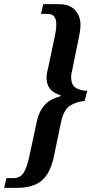

<svg xmlns="http://www.w3.org/2000/svg" viewBox="-69 -781 443 928"><path d="M-49 127 -38 80H-7Q28 80 44 56Q60 32 72 -22L109 -194Q119 -242 146 -272.5Q173 -303 222 -315L224 -321Q156 -339 156 -405Q156 -418 158.5 -430Q161 -442 164 -454L197 -611Q200 -624 201.5 -636.5Q203 -649 203 -665Q203 -688 193 -701Q183 -714 159 -714H129L140 -761H213Q268 -761 294 -732Q320 -703 320 -661Q320 -651 319 -640.5Q318 -630 315 -614L280 -442Q278 -434 276.5 -426Q275 -418 275 -408Q275 -370 297.5 -356.5Q320 -343 353 -342L340 -293Q301 -290 270 -270.5Q239 -251 226 -191L190 -18Q173 58 132 92.5Q91 127 11 127Z"/></svg>

Font: Noto Serif ExtraCondensed SemiBold
Style: Italic
Weight: 600
Width: 2
Italic angle: -12°
Designer: Monotype Design Team
Foundry: Monotype Imaging Inc.
Version: Version 2.013